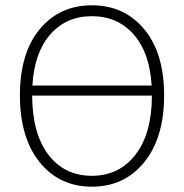

<svg xmlns="http://www.w3.org/2000/svg" viewBox="-20 -691 692 723"><path d="M55 -332Q55 -491 129.5 -581Q204 -671 326 -671Q448 -671 523 -581Q598 -491 598 -332Q598 -172 523 -80Q448 12 326 12Q204 12 129.5 -80Q55 -172 55 -332ZM102 -369H551Q544 -492 483.5 -561Q423 -630 326 -630Q229 -630 169 -561Q109 -492 102 -369ZM552 -331H101Q102 -187 162.5 -108Q223 -29 326 -29Q429 -29 490.5 -109Q552 -189 552 -331Z"/></svg>

Font: Toshiba Sans Light
Style: Regular
Weight: 300
Designer: Paul D. Hunt
Foundry: Toshiba Corporation
Version: Version 2.020;PS 2.0;hotconv 1.0.86;makeotf.lib2.5.63406